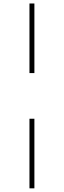

<svg xmlns="http://www.w3.org/2000/svg" viewBox="-20 -844 358 1079"><path d="M173.3 -824.4V-433.3H145.6V-824.4ZM173.3 -176.7V214.4H145.6V-176.7Z"/></svg>

Font: Paperlogy 1 Thin
Style: Regular
Weight: 250
Designer: redesigned by Lee Juim, glyphs from Gmarket Sans & Montserrat
Foundry: PT&
Version: Version 1.001